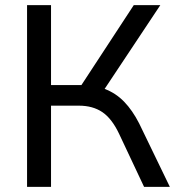

<svg xmlns="http://www.w3.org/2000/svg" viewBox="-20 -725 689 745"><path d="M85 0V-705H178V-395H296L499 -705H602L386 -380Q429 -364 461.5 -330.5Q494 -297 520 -246L639 0H539L442 -206Q414 -265 377 -290Q340 -315 286 -315H178V0Z"/></svg>

Font: Nunito Sans Medium
Style: Regular
Weight: 500
Designer: Vernon Adams
Foundry: Vernon Adams
Version: Version 3.101; ttfautohint (v1.8.4.7-5d5b);gftools[0.9.27]